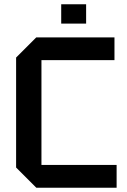

<svg xmlns="http://www.w3.org/2000/svg" viewBox="-20 -874 592 894"><path d="M55 -94V-606L149 -700H513V-594H173V-106H523V0H149ZM265 -764V-854H381V-764Z"/></svg>

Font: Tektur Medium
Style: Regular
Weight: 500
Designer: Adam Jagosz
Foundry: Adam Jagosz
Version: Version 1.005;gftools[0.9.30]